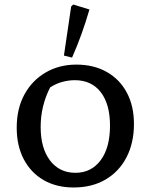

<svg xmlns="http://www.w3.org/2000/svg" viewBox="-20 -821 668 850"><path d="M306 9Q230 9 173.5 -23.5Q117 -56 85.5 -115.5Q54 -175 54 -256Q54 -340 88 -402.5Q122 -465 182 -500Q242 -535 318 -535Q395 -535 452.5 -502.5Q510 -470 541.5 -411Q573 -352 573 -272Q573 -188 540 -124.5Q507 -61 447 -26Q387 9 306 9ZM314 -56Q384 -56 425.5 -111.5Q467 -167 467 -265Q467 -360 426 -413Q385 -466 311 -466Q284 -466 256 -458.5Q228 -451 202 -434Q160 -352 160 -259Q160 -165 201.5 -110.5Q243 -56 314 -56ZM299 -566 263 -575 295 -792 304 -801 376 -779Q360 -724 341 -671Q322 -618 299 -566Z"/></svg>

Font: Piazzolla SC Medium
Style: Regular
Weight: 500
Designer: Juan Pablo del Peral
Foundry: Huerta Tipografica
Version: Version 1.330